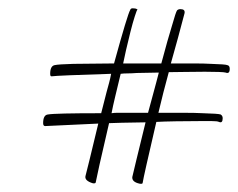

<svg xmlns="http://www.w3.org/2000/svg" viewBox="-20 -457 574 463"><path d="M317 -14Q298 -18 299 -30L309 -72L331 -162L274 -161L243 -160L220 -60L211 -18Q211 -14 204 -15Q184 -21 186 -32L196 -72L217 -159L89 -153Q84 -153 84 -160Q84 -180 96 -181Q113 -184 224 -184L237 -235Q240 -246 243 -257Q246 -268 248 -279Q119 -275 105 -273Q101 -272 101 -279Q101 -298 112 -300Q121 -302 157 -303L255 -304Q288 -424 294 -433Q295 -437 300 -437Q307 -437 310 -435Q313 -433 311 -433Q310 -433 305 -417.5Q300 -402 294.5 -380Q289 -358 284 -336.5Q279 -315 277 -304H369Q377 -334 383.5 -357Q390 -380 395 -396Q404 -428 407 -432Q410 -435 415 -435Q427 -435 425 -425L409 -365L392 -304Q424 -304 448 -304Q472 -304 489 -303Q524 -302 528 -300Q534 -299 534 -291Q534 -278 524 -282Q521 -283 507 -283.5Q493 -284 474 -284Q450 -284 425 -283.5Q400 -283 387 -283Q380 -258 374 -234Q368 -210 362 -185Q397 -185 423.5 -185Q450 -185 469 -184Q506 -183 512 -181Q517 -178 517 -172Q517 -159 508 -163Q504 -165 491 -165Q478 -165 461 -165Q434 -165 404 -164.5Q374 -164 357 -163Q326 -30 324 -16Q324 -13 317 -14ZM249 -184Q256 -185 262.5 -185Q269 -185 276 -185H337L350 -233L357 -259L363 -282L310 -281Q297 -280 287.5 -280Q278 -280 271 -279Q264 -250 258 -225Q252 -200 249 -184Z"/></svg>

Font: Puppies Play
Style: Regular
Weight: 400
Designer: Robert E. Leuschke
Foundry: Robert E. Leuschke
Version: Version 1.010; ttfautohint (v1.8.3)